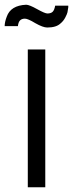

<svg xmlns="http://www.w3.org/2000/svg" viewBox="-54 -795 310 815"><path d="M22 -684.1H-34.2Q-34.2 -701.2 -25.4 -724.1Q-8.8 -772 57.1 -774.9Q70.3 -774.9 103.5 -756.3Q136.7 -737.8 147 -737.8Q162.1 -737.8 169.4 -744.9Q176.8 -752 180.2 -771H235.8V-764.2Q233.9 -750 232.4 -742.9Q231 -735.8 223.1 -720.7Q215.3 -705.6 202.6 -695.3Q184.6 -678.2 146.5 -678.2Q128.4 -678.2 95.7 -696.8Q64.5 -715.8 51.8 -715.8Q38.6 -715.8 31.2 -708.5Q23.9 -701.2 22 -684.1ZM138.2 0H64V-585H138.2Z"/></svg>

Font: VL Oswald
Style: Light
Weight: 300
Designer: vernon adams
Foundry: vernon adams
Version: Version ; ttfautohint (v0.92.18-e454-dirty) -l 8 -r 50 -G 20